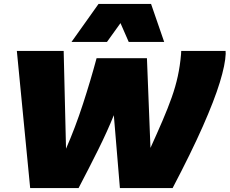

<svg xmlns="http://www.w3.org/2000/svg" viewBox="-20 -960 1172 980"><path d="M861 0H592L561 -372Q528 -290 481 -195.5Q434 -101 381 0H134L66 -700H305L317 -201Q364 -308 403.5 -429.5Q443 -551 473 -663H730L748 -205Q783 -282 810 -345Q837 -408 856.5 -463Q876 -518 887.5 -571Q899 -624 904 -682Q904 -692 905 -700H1132Q1131 -699 1131.5 -694.5Q1132 -690 1132 -686Q1130 -631 1102 -539.5Q1074 -448 1015 -314.5Q956 -181 861 0ZM345 -746 483 -940H751L818 -746H637L595 -842L526 -746Z"/></svg>

Font: Georama Expanded Black
Style: Italic
Weight: 900
Width: 7
Italic angle: -9°
Designer: Jean-Baptiste Levee
Foundry: Production Type
Version: Version 1.000